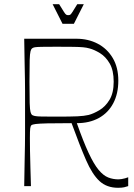

<svg xmlns="http://www.w3.org/2000/svg" viewBox="-20 -884 636 912"><path d="M95 0Q96 -72 97 -118Q98 -164 98.5 -194.5Q99 -225 99 -247.5Q99 -270 99 -293.5Q99 -317 99 -350Q99 -383 99 -406.5Q99 -430 99 -452.5Q99 -475 98.5 -505.5Q98 -536 97 -582Q96 -628 95 -700H343Q399 -700 444 -676.5Q489 -653 515.5 -608.5Q542 -564 542 -501Q542 -439 518 -393.5Q494 -348 449.5 -323.5Q405 -299 345 -299Q376 -211 401 -157.5Q426 -104 448.5 -77Q471 -50 494 -41Q517 -32 543 -32Q550 -32 558 -33.5Q566 -35 574 -37Q582 -39 589 -42V0Q581 3 570 5.5Q559 8 541 8Q487 8 452.5 -24Q418 -56 388.5 -124Q359 -192 320 -299Q244 -299 204.5 -298Q165 -297 149.5 -295Q134 -293 129 -289Q125 -285 123.5 -274Q122 -263 122 -228Q122 -207 122.5 -169Q123 -131 124.5 -86Q126 -41 127 0ZM249 -330Q315 -330 347.5 -331.5Q380 -333 401 -338Q424 -344 452 -360.5Q480 -377 500 -409.5Q520 -442 520 -496Q520 -550 501 -582.5Q482 -615 455 -631.5Q428 -648 405 -654Q391 -658 374.5 -659.5Q358 -661 329 -661.5Q300 -662 249 -662Q201 -662 177.5 -661.5Q154 -661 145.5 -659.5Q137 -658 132 -654Q128 -651 125 -640.5Q122 -630 121 -598Q120 -566 120 -496Q120 -427 121 -394.5Q122 -362 125 -352Q128 -342 132 -338Q137 -335 145.5 -333Q154 -331 177.5 -330.5Q201 -330 249 -330ZM277 -771 230 -864H261Q277 -838 284 -827Q291 -816 295 -814Q299 -812 304 -812Q310 -812 313.5 -814Q317 -816 324 -827Q331 -838 347 -864H378L331 -771Z"/></svg>

Font: Ojuju ExtraLight
Style: Regular
Weight: 200
Designer: Chisaokwu Joboson, Mirko Velimirovic
Foundry: Udi Foundry
Version: Version 1.000